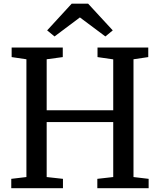

<svg xmlns="http://www.w3.org/2000/svg" viewBox="-20 -994 844 1014"><path d="M119.5 -59V-681L41.5 -692.5V-743H311.5V-692.5L226.5 -681V-411.5H578V-680.5L495 -692.5V-743H763V-692.5L685 -681V-59L765 -49.5V0H494V-49.5L578 -59V-349.5H226.5V-59L312.5 -49.5V0H39.5V-49.5ZM358.5 -974.5H445.5L575.5 -833.5L536.5 -801.5L402 -902L268 -801.5L229 -833.5Z"/></svg>

Font: Merriweather
Style: Regular
Weight: 400
Designer: Eben Sorkin
Foundry: Eben Sorkin
Version: Version 2.100; ttfautohint (v1.7.19-72a1) -l 8 -r 50 -G 200 